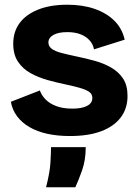

<svg xmlns="http://www.w3.org/2000/svg" viewBox="-20 -562 585 813"><path d="M276 14Q223 14 180 4.5Q137 -5 104.5 -24Q72 -43 52 -70Q32 -97 26 -131L149 -179Q155 -160 172 -142Q189 -124 217.5 -113Q246 -102 287 -102Q326 -102 348.5 -113.5Q371 -125 371 -147Q371 -163 359 -172Q347 -181 322.5 -188.5Q298 -196 260 -204Q221 -212 181.5 -223Q142 -234 109 -252.5Q76 -271 56 -301Q36 -331 36 -377Q36 -427 62.5 -463.5Q89 -500 140.5 -521Q192 -542 265 -542Q330 -542 380.5 -524.5Q431 -507 464 -474.5Q497 -442 508 -394L378 -353Q374 -375 359 -391.5Q344 -408 320.5 -417Q297 -426 265 -426Q227 -426 206 -414Q185 -402 185 -382Q185 -366 199 -355.5Q213 -345 239.5 -338Q266 -331 304 -323Q343 -315 381 -304.5Q419 -294 450.5 -276Q482 -258 501 -229.5Q520 -201 520 -156Q520 -103 491.5 -65Q463 -27 409 -6.5Q355 14 276 14ZM175 231Q191 169 193.5 127.5Q196 86 196 61H343Q343 116 327.5 159.5Q312 203 299 231Z"/></svg>

Font: Bricolage Grotesque 24pt ExtraBold
Style: Regular
Weight: 800
Designer: Mathieu Triay
Foundry: Atelier Triay
Version: Version 1.001;gftools[0.9.33.dev8+g029e19f]